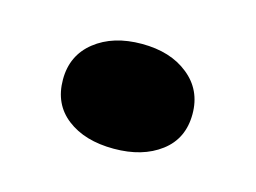

<svg xmlns="http://www.w3.org/2000/svg" viewBox="-39 -327 353 265"><g transform="rotate(15 137.5 -194.0)"><path d="M137.2 -119.1Q95.7 -119.1 70.3 -138.7Q44.9 -158.2 44.9 -193.4Q44.9 -228 70.8 -248.5Q96.7 -269 137.7 -269Q178.7 -269 204.1 -248.5Q230 -228 230 -193.4Q230 -158.2 204.1 -138.7Q178.2 -119.1 137.2 -119.1Z"/></g></svg>

Font: Unna-Bold
Style: Bold
Weight: 700
Designer: Jorge de Buen U.
Foundry: Omnibus-Type
Version: Version 2.006;PS 002.006;hotconv 1.0.70;makeotf.lib2.5.58329